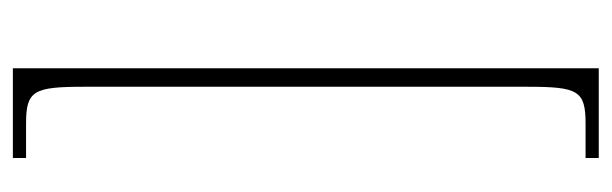

<svg xmlns="http://www.w3.org/2000/svg" viewBox="-338 -462 928 291"><g transform="rotate(90 125.5 -316.0)"><path d="M83 128H219V108H167C117 108 111 97 111 20V-652C111 -729 117 -740 167 -740H219V-760H83Z"/></g></svg>

Font: Noto Serif Hebrew Condensed Thin
Style: Regular
Weight: 100
Width: 3
Designer: Monotype Design Team
Foundry: Monotype Imaging Inc.
Version: Version 2.004